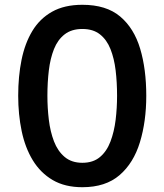

<svg xmlns="http://www.w3.org/2000/svg" viewBox="-20 -767 687 802"><path d="M324 15Q251 15 200 -15Q149 -45 117 -97.5Q85 -150 70.5 -219.5Q56 -289 56 -367Q56 -448 70 -517Q84 -586 115 -637.5Q146 -689 197.5 -718Q249 -747 324 -747Q424 -747 482 -698Q540 -649 565.5 -563.5Q591 -478 591 -367Q591 -260 564.5 -173Q538 -86 479.5 -35.5Q421 15 324 15ZM324 -87Q369 -87 397.5 -111Q426 -135 441.5 -176Q457 -217 463 -266.5Q469 -316 469 -367Q469 -423 463 -473Q457 -523 441.5 -562Q426 -601 397.5 -623.5Q369 -646 324 -646Q279 -646 250 -623.5Q221 -601 205.5 -562Q190 -523 184 -473Q178 -423 178 -367Q178 -316 184 -266.5Q190 -217 205.5 -176.5Q221 -136 250 -111.5Q279 -87 324 -87Z"/></svg>

Font: Alata
Style: Regular
Weight: 400
Designer: Spyros Zevelakis, Eben Sorkin
Foundry: Spyros Zevelakis
Version: Version 1.005; ttfautohint (v1.8.4.7-5d5b)